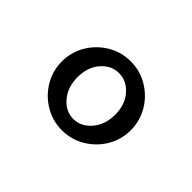

<svg xmlns="http://www.w3.org/2000/svg" viewBox="-64 -568 502 502"><g transform="rotate(-45 187.5 -316.5)"><path d="M61 -316.9Q61 -351.6 78.4 -380.6Q95.7 -409.7 124.8 -427Q153.8 -444.3 188.5 -444.3Q223.1 -444.3 252.2 -427Q281.2 -409.7 298.6 -380.6Q315.9 -351.6 315.9 -316.9Q315.9 -282.2 298.6 -253.2Q281.2 -224.1 252.2 -206.8Q223.1 -189.5 188.5 -189.5Q153.8 -189.5 124.8 -206.8Q95.7 -224.1 78.4 -253.2Q61 -282.2 61 -316.9ZM103 -316.9Q103 -288.6 127.2 -267.8Q151.4 -247.1 188.5 -247.1Q225.6 -247.1 249 -267.8Q272.5 -288.6 272.5 -316.9Q272.5 -345.2 249 -365.7Q225.6 -386.2 188.5 -386.2Q151.4 -386.2 127.2 -365.7Q103 -345.2 103 -316.9Z"/></g></svg>

Font: Pinar-DS3-FD Regular
Style: Regular
Weight: 400
Designer: Amin Abedi
Version: Version 3.000